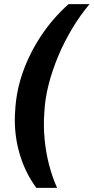

<svg xmlns="http://www.w3.org/2000/svg" viewBox="-20 -756 456 935"><path d="M157 159Q99 80 72.5 -17.5Q46 -115 54 -218Q59 -313 91.5 -405Q124 -497 180 -581.5Q236 -666 314 -736H416Q370 -681 331 -616Q292 -551 263 -481.5Q234 -412 216.5 -343Q199 -274 196 -209Q191 -147 197 -81Q203 -15 219 46.5Q235 108 258 159Z"/></svg>

Font: Archivo SemiCondensed ExtraBold
Style: Italic
Weight: 800
Width: 4
Italic angle: -10°
Designer: Hector Gatti
Foundry: Omnibus-Type
Version: Version 2.001